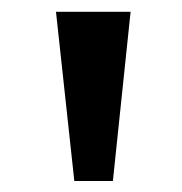

<svg xmlns="http://www.w3.org/2000/svg" viewBox="-20 -748 315 333"><path d="M108.9 -434.1 77.1 -727.5H206.5L175.8 -434.1Z"/></svg>

Font: Inter 20pt SemiBold
Style: Regular
Weight: 600
Version: Version 4.001;git-66647c0bb